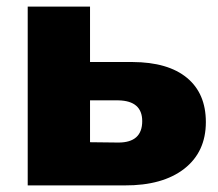

<svg xmlns="http://www.w3.org/2000/svg" viewBox="-20 -562 661 582"><path d="M357.9 0H64V-542H252.9V-374H381.8Q489.3 -373.5 546.6 -326.2Q604 -278.8 604 -191.9Q604 -101.6 538.6 -50.5Q473.1 0.5 357.9 0ZM338.9 -129.9Q411.1 -129.9 411.1 -194.8Q411.1 -256.3 338.9 -257.8H252.9V-130.9Z"/></svg>

Font: Montserrat ExtraBold
Style: Regular
Weight: 800
Designer: Julieta Ulanovsky
Foundry: Julieta Ulanovsky
Version: Version 9.000